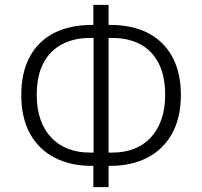

<svg xmlns="http://www.w3.org/2000/svg" viewBox="-20 -752 835 794"><path d="M366 22V-82L384 -66H360Q272 -66 206 -100Q140 -134 104 -199.5Q68 -265 68 -359Q68 -453 103.5 -518Q139 -583 204.5 -616Q270 -649 360 -649H384L366 -632V-732H429V-632L411 -649H435Q526 -649 591 -616Q656 -583 692 -518Q728 -453 728 -359Q728 -265 691.5 -199.5Q655 -134 589.5 -100Q524 -66 435 -66H411L429 -82V22ZM367 -103V-612L383 -595H351Q286 -595 236.5 -569Q187 -543 159.5 -491Q132 -439 132 -359Q132 -301 148 -256.5Q164 -212 193.5 -181.5Q223 -151 263 -136Q303 -121 351 -121H383ZM429 -103 413 -121H445Q493 -121 533 -136Q573 -151 602 -181.5Q631 -212 647 -256.5Q663 -301 663 -359Q663 -438 636 -490.5Q609 -543 560 -569Q511 -595 445 -595H413L429 -612Z"/></svg>

Font: Nunito Sans 10pt SemiCondensed Light
Style: Regular
Weight: 300
Width: 4
Designer: Vernon Adams
Foundry: Vernon Adams
Version: Version 3.101;gftools[0.9.27]